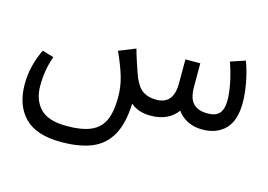

<svg xmlns="http://www.w3.org/2000/svg" viewBox="-90 -590 1429 1023"><g transform="rotate(15 624.0 -78.0)"><path d="M1193 -194Q1193 -95 1146.5 -47.5Q1100 0 1020 0Q976 0 940 -17.5Q904 -35 882 -67Q859 -34 821.5 -17Q784 0 736 0Q666 0 625 -37Q621 73 584.5 138Q548 203 480.5 231Q413 259 310 259Q174 259 109.5 193Q45 127 45 10Q45 -90 92 -186L155 -167Q127 -90 127 -3Q127 76 171.5 122.5Q216 169 318 169Q401 169 450.5 147.5Q500 126 522 78.5Q544 31 544 -49Q544 -106 529 -159Q514 -212 479 -289L571 -326Q577 -302 593 -254L605 -218Q629 -143 660 -116.5Q691 -90 744 -90Q790 -90 814 -118.5Q838 -147 838 -208V-338H920V-209Q920 -145 946.5 -117.5Q973 -90 1026 -90Q1070 -90 1090.5 -112.5Q1111 -135 1111 -186Q1111 -225 1100.5 -278Q1090 -331 1070 -388L1151 -415Q1172 -358 1182.5 -298.5Q1193 -239 1193 -194Z"/></g></svg>

Font: FiraGOUPP
Style: Medium
Weight: 400
Designer: bBox Type
Foundry: bBox Type GmbH
Version: Version 1.001